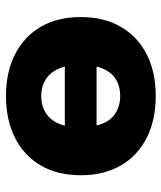

<svg xmlns="http://www.w3.org/2000/svg" viewBox="32 -576 554 659"><g transform="rotate(-90 309.5 -246.0)"><path d="M310 11Q228 11 166.5 -20Q105 -51 71.5 -109Q38 -167 38 -246Q38 -326 71.5 -383.5Q105 -441 166.5 -472Q228 -503 310 -503Q392 -503 453 -472Q514 -441 547.5 -383.5Q581 -326 581 -246Q581 -167 547.5 -109Q514 -51 453 -20Q392 11 310 11ZM310 -382Q272 -382 245.5 -362Q219 -342 208 -301H411Q400 -342 373.5 -362Q347 -382 310 -382ZM310 -111Q348 -111 374 -130.5Q400 -150 411 -192H209Q219 -150 246 -130.5Q273 -111 310 -111Z"/></g></svg>

Font: Nunito Sans Black
Style: Regular
Weight: 900
Designer: Vernon Adams
Foundry: Vernon Adams
Version: Version 3.006; ttfautohint (v1.8.3)